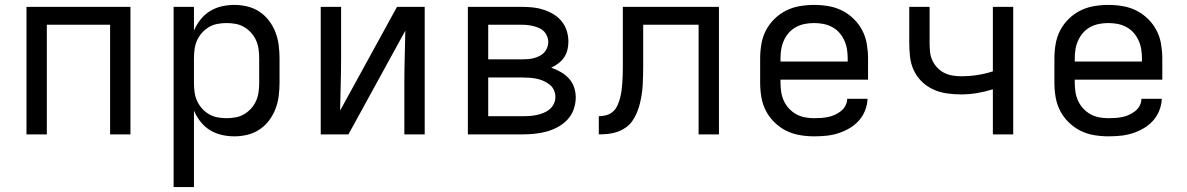

<svg xmlns="http://www.w3.org/2000/svg" viewBox="-20 -548 4840 783"><path d="M88 0V-520H512V0H429V-447H171V0Z M688 215V-520H771V-423Q781 -447 797.5 -468Q814 -489 836 -502.5Q858 -516 883.5 -522Q909 -528 936 -528Q963 -528 989.5 -521.5Q1016 -515 1038.5 -500Q1061 -485 1077.5 -463Q1094 -441 1103.5 -416Q1113 -391 1116.5 -364Q1120 -337 1120 -310V-210Q1120 -183 1116.5 -156Q1113 -129 1103.5 -104Q1094 -79 1077.5 -57Q1061 -35 1038.5 -20Q1016 -5 989.5 1.5Q963 8 936 8Q909 8 883.5 2Q858 -4 836 -17.5Q814 -31 797.5 -52Q781 -73 771 -97V215ZM904 -66Q923 -66 941.5 -69.5Q960 -73 976 -82.5Q992 -92 1004.5 -106Q1017 -120 1024.5 -137Q1032 -154 1034.5 -172.5Q1037 -191 1037 -210V-310Q1037 -329 1034.5 -347.5Q1032 -366 1024.5 -383Q1017 -400 1004.5 -414Q992 -428 976 -437.5Q960 -447 941.5 -450.5Q923 -454 904 -454Q885 -454 866.5 -450.5Q848 -447 832 -437.5Q816 -428 803.5 -414Q791 -400 783.5 -383Q776 -366 773.5 -347.5Q771 -329 771 -310V-210Q771 -191 773.5 -172.5Q776 -154 783.5 -137Q791 -120 803.5 -106Q816 -92 832 -82.5Q848 -73 866.5 -69.5Q885 -66 904 -66Z M1288 0V-520H1371V-312Q1371 -258 1369.5 -204.5Q1368 -151 1367 -97L1599 -520H1712V0H1629V-208Q1629 -262 1630.5 -315.5Q1632 -369 1633 -423L1401 0Z M1888 0V-520H2111Q2133 -520 2155 -517.5Q2177 -515 2198 -508Q2219 -501 2238 -489.5Q2257 -478 2271 -460.5Q2285 -443 2291.5 -421.5Q2298 -400 2298 -378Q2298 -361 2294 -344.5Q2290 -328 2280.5 -314Q2271 -300 2257 -289.5Q2243 -279 2228 -272Q2248 -265 2266.5 -254.5Q2285 -244 2299.5 -228.5Q2314 -213 2321 -192.5Q2328 -172 2328 -151Q2328 -126 2319.5 -102Q2311 -78 2294 -60Q2277 -42 2255 -30Q2233 -18 2209 -11.5Q2185 -5 2160.5 -2.5Q2136 0 2111 0ZM1971 -306H2111Q2123 -306 2134.5 -307Q2146 -308 2157.5 -311Q2169 -314 2180 -319.5Q2191 -325 2199 -333.5Q2207 -342 2211.5 -353.5Q2216 -365 2216 -377Q2216 -388 2211.5 -399.5Q2207 -411 2199 -419.5Q2191 -428 2180 -433Q2169 -438 2157.5 -441Q2146 -444 2134.5 -445.5Q2123 -447 2111 -447H1971ZM1971 -74H2111Q2125 -74 2139.5 -75Q2154 -76 2168.5 -79Q2183 -82 2196.5 -87.5Q2210 -93 2221 -102Q2232 -111 2238.5 -124.5Q2245 -138 2245 -152Q2245 -167 2239 -180.5Q2233 -194 2221.5 -203Q2210 -212 2196.5 -218Q2183 -224 2168.5 -227Q2154 -230 2139.5 -231Q2125 -232 2111 -232H1971Z M2422 0V-74Q2438 -74 2453.5 -78.5Q2469 -83 2480.5 -93.5Q2492 -104 2498.5 -119Q2505 -134 2509 -149.5Q2513 -165 2515 -180.5Q2517 -196 2518 -212Q2519 -228 2519.5 -244Q2520 -260 2520 -276V-520H2912V0H2829V-447H2603V-278Q2603 -259 2602.5 -240Q2602 -221 2601 -201.5Q2600 -182 2597 -163Q2594 -144 2589.5 -125.5Q2585 -107 2577.5 -89Q2570 -71 2559 -55Q2548 -39 2532 -28Q2516 -17 2498 -10.5Q2480 -4 2460.5 -2Q2441 0 2422 0Z M3300 8Q3271 8 3241.5 3Q3212 -2 3186 -15Q3160 -28 3138.5 -49Q3117 -70 3103.5 -96Q3090 -122 3085 -151.5Q3080 -181 3080 -210V-310Q3080 -339 3085 -368.5Q3090 -398 3103.5 -424Q3117 -450 3138.5 -471Q3160 -492 3186 -505Q3212 -518 3241.5 -523Q3271 -528 3300 -528Q3329 -528 3358.5 -523Q3388 -518 3414 -505Q3440 -492 3461.5 -471Q3483 -450 3496.5 -424Q3510 -398 3515 -368.5Q3520 -339 3520 -310V-223H3163V-210Q3163 -191 3166 -172Q3169 -153 3177 -136Q3185 -119 3198 -105Q3211 -91 3227.5 -82Q3244 -73 3262.5 -69.5Q3281 -66 3300 -66Q3315 -66 3329.5 -67Q3344 -68 3358 -71Q3372 -74 3385 -80Q3398 -86 3409.5 -95Q3421 -104 3428 -117.5Q3435 -131 3435 -145H3518Q3517 -120 3507.5 -96.5Q3498 -73 3481.5 -55Q3465 -37 3443.5 -24.5Q3422 -12 3398.5 -4.5Q3375 3 3350 5.5Q3325 8 3300 8ZM3163 -297H3437V-310Q3437 -329 3434 -347.5Q3431 -366 3423 -383.5Q3415 -401 3402.5 -415Q3390 -429 3373 -438Q3356 -447 3337.5 -450.5Q3319 -454 3300 -454Q3281 -454 3262.5 -450.5Q3244 -447 3227 -438Q3210 -429 3197.5 -415Q3185 -401 3177 -383.5Q3169 -366 3166 -347.5Q3163 -329 3163 -310Z M4029 0V-184Q3998 -174 3965.5 -168.5Q3933 -163 3900 -163Q3871 -163 3842 -167Q3813 -171 3786.5 -183Q3760 -195 3739 -215.5Q3718 -236 3706 -262.5Q3694 -289 3691 -318Q3688 -347 3688 -376V-520H3771V-376Q3771 -358 3772.5 -339.5Q3774 -321 3781 -304.5Q3788 -288 3800.5 -274Q3813 -260 3829.5 -251.5Q3846 -243 3864 -240Q3882 -237 3900 -237Q3933 -237 3965.5 -242Q3998 -247 4029 -257V-520H4112V0Z M4500 8Q4471 8 4441.5 3Q4412 -2 4386 -15Q4360 -28 4338.5 -49Q4317 -70 4303.5 -96Q4290 -122 4285 -151.5Q4280 -181 4280 -210V-310Q4280 -339 4285 -368.5Q4290 -398 4303.5 -424Q4317 -450 4338.5 -471Q4360 -492 4386 -505Q4412 -518 4441.5 -523Q4471 -528 4500 -528Q4529 -528 4558.5 -523Q4588 -518 4614 -505Q4640 -492 4661.5 -471Q4683 -450 4696.5 -424Q4710 -398 4715 -368.5Q4720 -339 4720 -310V-223H4363V-210Q4363 -191 4366 -172Q4369 -153 4377 -136Q4385 -119 4398 -105Q4411 -91 4427.5 -82Q4444 -73 4462.5 -69.5Q4481 -66 4500 -66Q4515 -66 4529.5 -67Q4544 -68 4558 -71Q4572 -74 4585 -80Q4598 -86 4609.5 -95Q4621 -104 4628 -117.5Q4635 -131 4635 -145H4718Q4717 -120 4707.5 -96.5Q4698 -73 4681.5 -55Q4665 -37 4643.5 -24.5Q4622 -12 4598.5 -4.5Q4575 3 4550 5.5Q4525 8 4500 8ZM4363 -297H4637V-310Q4637 -329 4634 -347.5Q4631 -366 4623 -383.5Q4615 -401 4602.5 -415Q4590 -429 4573 -438Q4556 -447 4537.5 -450.5Q4519 -454 4500 -454Q4481 -454 4462.5 -450.5Q4444 -447 4427 -438Q4410 -429 4397.5 -415Q4385 -401 4377 -383.5Q4369 -366 4366 -347.5Q4363 -329 4363 -310Z"/></svg>

Font: R Plex Mono
Style: Regular
Weight: 400
Monospace: yes
Designer: Belleve Invis
Foundry: Belleve Invis
Version: Version 31.8.0